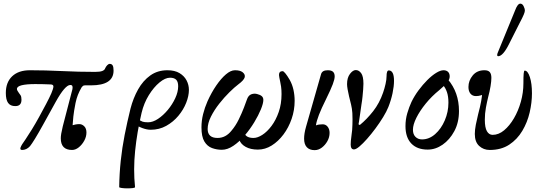

<svg xmlns="http://www.w3.org/2000/svg" viewBox="-20 -811 2974 1055"><path d="M102 13Q88 13 93 -1Q98 -15 120 -45Q135 -67 155 -99.5Q175 -132 195 -168.5Q215 -205 233 -239Q251 -273 262 -298Q273 -324 273.5 -335Q274 -346 260 -347Q239 -348 217 -348.5Q195 -349 174 -349Q125 -349 99 -342.5Q73 -336 73 -322Q73 -317 76.5 -311.5Q80 -306 84 -300Q88 -295 93 -287.5Q98 -280 98 -263Q98 -228 64 -228Q37 -228 24.5 -245.5Q12 -263 12 -300Q12 -359 47 -392Q82 -425 144 -425Q229 -425 320.5 -420.5Q412 -416 503 -416Q529 -416 542 -421Q555 -426 558 -436Q562 -445 569 -452.5Q576 -460 583 -460Q594 -460 599 -451.5Q604 -443 604 -423Q604 -342 480 -342H447Q440 -342 436 -339Q432 -336 429 -332Q416 -310 408 -289.5Q400 -269 395 -245Q386 -199 383 -170.5Q380 -142 379 -123Q385 -125 395 -127Q405 -129 416 -129Q431 -129 443 -117Q455 -105 455 -83Q455 -60 443 -38Q431 -16 413 -1.5Q395 13 376 13Q314 13 314 -51Q314 -62 316.5 -77Q319 -92 325 -117L378 -321Q380 -333 377.5 -338.5Q375 -344 366 -344Q352 -344 332 -321Q312 -298 286 -251L218 -128Q191 -79 172.5 -49Q154 -19 145 -8Q135 3 124 8Q113 13 102 13Z M635 217Q636 143 643.5 72Q651 1 665 -70Q679 -141 697 -214Q712 -272 739 -320Q766 -368 806 -396.5Q846 -425 900 -425Q940 -425 966 -409.5Q992 -394 1005 -369.5Q1018 -345 1018 -317Q1018 -284 1003 -246Q988 -208 960 -174.5Q932 -141 893.5 -119.5Q855 -98 808 -98Q787 -98 761.5 -107.5Q736 -117 713 -134L737 -158Q753 -146 763.5 -142.5Q774 -139 794 -139Q820 -139 848.5 -158Q877 -177 902 -207Q927 -237 943 -271.5Q959 -306 959 -337Q959 -362 948 -373Q937 -384 914 -384Q888 -384 856.5 -358Q825 -332 798 -288.5Q771 -245 758 -191Q733 -85 722.5 18Q712 121 722 217Q722 221 709 222.5Q696 224 679 224Q662 224 648.5 222Q635 220 635 217Z M1199 12Q1171 12 1145 2.5Q1119 -7 1103 -33.5Q1087 -60 1087 -111Q1087 -148 1096 -184Q1105 -220 1120 -254Q1142 -303 1168.5 -341.5Q1195 -380 1221.5 -402.5Q1248 -425 1271 -425Q1285 -425 1295 -422.5Q1305 -420 1312 -415Q1329 -402 1324.5 -386Q1320 -370 1289 -347Q1269 -332 1240.5 -304Q1212 -276 1184.5 -241Q1157 -206 1139 -170Q1121 -134 1121 -102Q1121 -78 1134.5 -65.5Q1148 -53 1175 -53Q1198 -53 1217 -63Q1236 -73 1252 -93Q1275 -120 1292 -155Q1309 -190 1320.5 -220Q1332 -250 1336 -262Q1344 -287 1361 -293Q1378 -299 1394 -294Q1410 -290 1418.5 -282.5Q1427 -275 1427 -262Q1427 -243 1413.5 -210Q1400 -177 1377 -139Q1354 -101 1324.5 -66.5Q1295 -32 1262.5 -10Q1230 12 1199 12ZM1397 11Q1357 11 1330 -4Q1303 -19 1295 -43L1323 -79Q1333 -53 1373 -53Q1395 -53 1421.5 -70Q1448 -87 1472 -119Q1496 -151 1511.5 -195.5Q1527 -240 1527 -294Q1527 -317 1524.5 -335Q1522 -353 1520 -360Q1517 -374 1515 -384.5Q1513 -395 1513 -399Q1513 -420 1533 -420Q1538 -420 1548 -408Q1558 -396 1572 -372Q1586 -347 1592.5 -317.5Q1599 -288 1599 -257Q1599 -206 1582.5 -158Q1566 -110 1537.5 -72Q1509 -34 1473 -11.5Q1437 11 1397 11Z M1709 14Q1681 14 1666 -2Q1651 -18 1651 -49Q1651 -63 1653.5 -79Q1656 -95 1662 -116L1744 -403Q1747 -414 1756 -419.5Q1765 -425 1781 -425Q1801 -425 1810 -416.5Q1819 -408 1819 -391Q1819 -376 1808.5 -348Q1798 -320 1771 -265Q1746 -215 1732.5 -180Q1719 -145 1716 -122Q1730 -128 1753 -128Q1770 -128 1780.5 -114.5Q1791 -101 1791 -81Q1791 -57 1779 -35.5Q1767 -14 1748.5 0Q1730 14 1709 14Z M1925 10Q1907 10 1907 -17Q1907 -26 1908 -38Q1909 -50 1912 -72Q1914 -82 1915 -96.5Q1916 -111 1916.5 -127Q1917 -143 1917 -155Q1917 -195 1913.5 -214Q1910 -233 1909 -237Q1903 -260 1898 -281.5Q1893 -303 1890 -320.5Q1887 -338 1887 -349Q1887 -384 1903 -405Q1919 -426 1935 -426Q1952 -426 1964.5 -409Q1977 -392 1977 -351Q1977 -337 1975.5 -319Q1974 -301 1972 -280Q1970 -259 1966 -236Q1961 -202 1958 -179.5Q1955 -157 1953 -145Q1951 -133 1950 -128L1957 -124Q1996 -156 2030.5 -200Q2065 -244 2085 -302Q2093 -325 2098.5 -349.5Q2104 -374 2104 -391Q2104 -424 2116 -424Q2145 -424 2145 -367Q2145 -337 2137 -299Q2129 -261 2114 -223Q2104 -198 2085 -167Q2066 -136 2043 -105Q2020 -74 1997 -48Q1974 -22 1955 -6Q1936 10 1925 10Z M2330 11Q2272 11 2240 -22.5Q2208 -56 2208 -118Q2208 -155 2218 -189Q2228 -223 2241 -251Q2257 -284 2280 -315Q2303 -346 2328 -371Q2353 -396 2376.5 -410.5Q2400 -425 2417 -425Q2433 -425 2442 -416Q2451 -407 2451 -391Q2451 -375 2438.5 -359Q2426 -343 2394 -316Q2352 -282 2319.5 -242Q2287 -202 2268 -164Q2249 -126 2249 -98Q2249 -73 2263 -59Q2277 -45 2299 -45Q2338 -45 2371 -74Q2404 -103 2424 -149.5Q2444 -196 2444 -247Q2444 -281 2436 -304.5Q2428 -328 2414 -344L2441 -375Q2502 -303 2502 -201Q2502 -138 2476.5 -90.5Q2451 -43 2412 -16Q2373 11 2330 11Z M2671 13Q2637 13 2613 -9Q2589 -31 2589 -75Q2589 -97 2594.5 -125.5Q2600 -154 2607 -182Q2619 -227 2624 -255.5Q2629 -284 2630 -304L2652 -299Q2637 -292 2623.5 -287.5Q2610 -283 2595 -283Q2576 -283 2565 -296.5Q2554 -310 2554 -333Q2554 -368 2577.5 -396.5Q2601 -425 2642 -425Q2662 -425 2671 -415Q2680 -405 2680 -383Q2680 -365 2675.5 -337.5Q2671 -310 2662 -276Q2656 -252 2650 -219.5Q2644 -187 2644 -153Q2644 -110 2655.5 -90Q2667 -70 2687 -70Q2720 -70 2750 -95Q2780 -120 2804 -161Q2828 -202 2842 -252Q2856 -302 2856 -353Q2856 -390 2857.5 -406.5Q2859 -423 2863 -423Q2880 -423 2891.5 -387.5Q2903 -352 2903 -298Q2903 -248 2890.5 -193.5Q2878 -139 2850 -92Q2822 -45 2778 -16Q2734 13 2671 13ZM2717 -502Q2715 -502 2713.5 -503.5Q2712 -505 2712 -509Q2712 -511 2712.5 -513.5Q2713 -516 2714 -519L2810 -753Q2824 -791 2839 -791Q2850 -791 2857 -777.5Q2864 -764 2864 -752Q2864 -746 2858 -731Q2852 -716 2835 -684L2778 -571Q2744 -502 2717 -502Z"/></svg>

Font: Junicode VF
Style: Italic
Weight: 400
Italic angle: -11°
Designer: Peter S. Baker
Version: Version 2.209